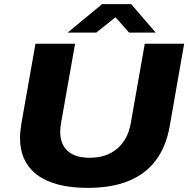

<svg xmlns="http://www.w3.org/2000/svg" viewBox="-20 -899 916 931"><path d="M406 12Q245 12 161 -50.5Q77 -113 77 -231Q77 -247 79 -265Q81 -283 84 -302L152 -687H344L276 -302Q274 -292 273 -281Q272 -270 272 -260Q272 -200 308 -167Q344 -134 415 -134Q496 -134 548 -178Q600 -222 614 -301L682 -687H873L803 -288Q786 -189 736 -122Q686 -55 603.5 -21.5Q521 12 406 12ZM308 -741 475 -879H616L735 -741H606L514 -845L576 -844L447 -741Z"/></svg>

Font: Archivo SemiExpanded ExtraBold
Style: Italic
Weight: 800
Width: 6
Italic angle: -10°
Designer: Hector Gatti
Foundry: Omnibus-Type
Version: Version 2.001